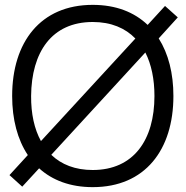

<svg xmlns="http://www.w3.org/2000/svg" viewBox="-20 -755 764 790"><path d="M71.5 13 141 -62.5C195.5 -13 269.5 15 361.5 15C577 15 693.5 -138.5 693.5 -360C693.5 -453 673 -534 633 -597L711.5 -683.5L659 -730.5L587.5 -652.5C532.5 -705 457 -735 361.5 -735C146.5 -735 30 -581.5 30 -360C30 -264 52 -180.5 94.5 -117L19 -34.5ZM148.5 -174.5C121 -224.5 107.5 -287.5 108 -360C109.5 -540 192.5 -664.5 361.5 -664.5C437 -664.5 495.5 -639.5 537 -596.5ZM361.5 -55.5C289.5 -55.5 232.5 -78 191 -118L578 -539C603 -490 615.5 -429 615.5 -360C615.5 -180 530.5 -55.5 361.5 -55.5Z"/></svg>

Font: Vela Sans
Style: Regular
Weight: 400
Designer: Principal design: Mikhail Sharanda - project Manrope.
Design modification: Ravid Balaliev
Foundry: Mikhail Sharanda
Version: Version 1.001